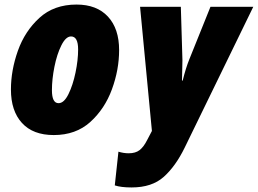

<svg xmlns="http://www.w3.org/2000/svg" viewBox="-20 -583 1132 843"><path d="M503 -363Q503 -457 454 -510Q405 -563 316 -563Q217 -563 153 -504.5Q89 -446 58.5 -360Q28 -274 28 -190Q28 -96 76.5 -43Q125 10 216 10Q313 10 376.5 -47.5Q440 -105 471.5 -191Q503 -277 503 -363ZM208 -187Q208 -235 219 -290Q230 -345 249.5 -384Q269 -423 292 -423Q323 -423 323 -366Q323 -319 311.5 -264Q300 -209 280.5 -169.5Q261 -130 237 -130Q208 -130 208 -187ZM791 65 1092 -553H904L811 -322Q796 -285 782 -229H779Q779 -250 780 -272.5Q781 -295 781 -319L774 -553H595L647 -8L626 32Q611 62 593 76Q575 90 545 90Q523 90 500 83L484 231Q511 240 558 240Q647 240 699 193.5Q751 147 791 65Z"/></svg>

Font: Noto Sans Display SemiCondensed Black
Style: Italic
Weight: 900
Width: 4
Designer: Monotype Design team
Foundry: Monotype Imaging Inc.
Version: 1.000